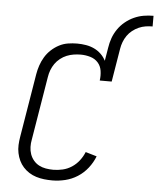

<svg xmlns="http://www.w3.org/2000/svg" viewBox="-61 -981 854 1041"><g transform="rotate(5 366.0 -460.5)"><path d="M263 8Q240 8 218 5.5Q196 3 175 -3.5Q154 -10 136 -21.5Q118 -33 104 -48.5Q90 -64 81 -83Q72 -102 67.5 -123.5Q63 -145 64 -167.5Q65 -190 69 -213L126 -558Q130 -582 138 -606Q146 -630 159.5 -652.5Q173 -675 192.5 -693Q212 -711 235 -723Q258 -735 283 -739Q308 -743 333 -743Q357 -743 381 -739Q405 -735 426 -725Q447 -715 463.5 -699Q480 -683 490 -663L502 -735Q506 -762 515 -787.5Q524 -813 540 -836.5Q556 -860 578.5 -878.5Q601 -897 626.5 -908.5Q652 -920 678.5 -924.5Q705 -929 732 -929V-871Q713 -871 694 -868Q675 -865 657 -857Q639 -849 623 -836.5Q607 -824 595.5 -807.5Q584 -791 577 -772.5Q570 -754 567 -735L537 -554H472Q476 -581 472 -607Q468 -633 451.5 -651.5Q435 -670 409.5 -677.5Q384 -685 358 -685Q339 -685 319.5 -682Q300 -679 281.5 -671.5Q263 -664 246.5 -651Q230 -638 218.5 -621.5Q207 -605 200 -586.5Q193 -568 190 -548L133 -203Q129 -183 129.5 -162.5Q130 -142 136.5 -123.5Q143 -105 155.5 -90Q168 -75 185 -66Q202 -57 222 -53.5Q242 -50 263 -50Q288 -50 314 -56Q340 -62 363 -77Q386 -92 403 -114Q420 -136 430 -161L491 -143Q478 -109 454.5 -79Q431 -49 399.5 -29Q368 -9 332.5 -0.5Q297 8 263 8Z"/></g></svg>

Font: Iosevka Curly Slab LtEx
Style: Italic
Weight: 300
Width: 7
Italic angle: -9°
Monospace: yes
Designer: Belleve Invis
Foundry: Belleve Invis
Version: Version 11.1.0; ttfautohint (v1.8.3)